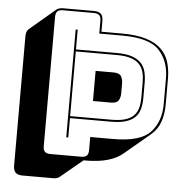

<svg xmlns="http://www.w3.org/2000/svg" viewBox="-57 -785 906 958"><g transform="rotate(5 396.0 -305.5)"><path d="M246 119H91Q67 119 56 108Q45 97 45 73V-575Q45 -588 48.5 -597Q52 -606 59 -612L188 -721Q193 -725 201.5 -727.5Q210 -730 220 -730H375Q399 -730 410 -719Q421 -708 421 -684V-630H526Q597 -630 645 -615Q693 -600 721 -573Q749 -546 760.5 -508Q772 -470 772 -425V-297Q772 -249 758.5 -209.5Q745 -170 712 -142L583 -34Q555 -10 509 3.5Q463 17 397 17H388L277 109Q273 113 264.5 116Q256 119 246 119ZM375 0Q394 0 402.5 -8.5Q411 -17 411 -36V-102H526Q662 -102 712 -156Q762 -210 762 -297V-425Q762 -512 712 -566Q662 -620 526 -620H411V-684Q411 -703 402.5 -711.5Q394 -720 375 -720H220Q201 -720 192.5 -711.5Q184 -703 184 -684V-36Q184 -17 192.5 -8.5Q201 0 220 0ZM292 -90V-630H302V-531H508Q555 -531 584.5 -520.5Q614 -510 630 -492Q646 -474 652 -449Q658 -424 658 -395V-320Q658 -291 652 -266.5Q646 -242 630 -224.5Q614 -207 584.5 -197Q555 -187 508 -187H302V-90ZM302 -197H508Q552 -197 579.5 -206Q607 -215 622 -231.5Q637 -248 642.5 -270.5Q648 -293 648 -320V-395Q648 -422 642.5 -445Q637 -468 622 -485Q607 -502 579.5 -511.5Q552 -521 508 -521H302ZM409 -433H499Q528 -433 537 -418Q546 -403 546 -384V-331Q546 -312 537 -297Q528 -282 499 -282H409Z"/></g></svg>

Font: Bungee Shade
Style: Regular
Weight: 400
Designer: David Jonathan Ross
Foundry: David Jonathan Ross
Version: Version 1.001;PS 1.0;hotconv 1.0.72;makeotf.lib2.5.5900